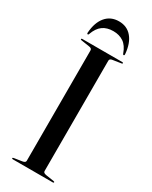

<svg xmlns="http://www.w3.org/2000/svg" viewBox="-224 -919 765 967"><g transform="rotate(30 159.0 -435.0)"><path d="M210.5 -29Q210.5 -23 215 -19.8Q219.5 -16.5 229 -15L274.5 -8Q280.5 -7 280.5 -4Q280.5 -2 279 -1Q277.5 0 275 0H42.5Q40 0 38.5 -1Q37 -2 37 -4Q37 -7 43 -8L88.5 -15Q98 -16.5 102.5 -19.8Q107 -23 107 -29V-671Q107 -677 102.5 -680.5Q98 -684 88.5 -685L43 -692Q37 -692.5 37 -696Q37 -698 38.5 -699Q40 -700 42.5 -700H275Q277.5 -700 279 -699Q280.5 -698 280.5 -696Q280.5 -692.5 274.5 -692L229 -685Q219.5 -684 215 -680.5Q210.5 -677 210.5 -671ZM159 -812.5Q122 -812.5 97.8 -795Q73.5 -777.5 60 -739.5Q59 -736 57.5 -734.8Q56 -733.5 54.5 -733.5Q52.5 -733.5 51 -735.5Q49.5 -737.5 50 -742Q54.5 -802.5 83 -836Q111.5 -869.5 159 -869.5Q206 -869.5 234.2 -836Q262.5 -802.5 267.5 -742Q268 -737.5 266.8 -735.5Q265.5 -733.5 263 -733.5Q261.5 -733.5 260 -734.8Q258.5 -736 257.5 -739.5Q243.5 -779 218.5 -795.8Q193.5 -812.5 159 -812.5Z"/></g></svg>

Font: Fraunces 96pt
Style: Regular
Weight: 400
Version: Version 1.000;[b76b70a41]